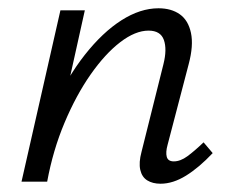

<svg xmlns="http://www.w3.org/2000/svg" viewBox="-20 -439 561 464"><path d="M368 5Q349 5 336 -3Q323 -11 319 -28.5Q315 -46 322 -72L375 -284Q384 -320 376 -342.5Q368 -365 339 -365Q307 -365 270.5 -337Q234 -309 199 -259Q164 -209 136 -142.5Q108 -76 94 0H49Q72 -97 107 -174.5Q142 -252 185 -306.5Q228 -361 273.5 -390Q319 -419 363 -419Q394 -419 414.5 -404.5Q435 -390 441.5 -359.5Q448 -329 436 -284L385 -89Q380 -71 383 -60Q386 -49 400 -49Q416 -49 433 -61.5Q450 -74 472 -95L494 -69Q461 -34 429.5 -14.5Q398 5 368 5ZM32 0 126 -414H185L93 0Z"/></svg>

Font: Ysabeau Office
Style: Italic
Weight: 400
Italic angle: -12°
Designer: Christian Thalmann (Catharsis Fonts)
Version: Version 2.001;gftools[0.9.30]; featfreeze: tnum,lnum,ss02